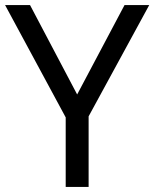

<svg xmlns="http://www.w3.org/2000/svg" viewBox="-20 -734 606 754"><path d="M283 -363 469 -714H566L328 -277V0H238V-273L0 -714H98Z"/></svg>

Font: Noto Sans Kannada
Style: Regular
Weight: 400
Designer: Jelle Bosma - Monotype Design Team
Foundry: Monotype Imaging Inc.
Version: Version 2.003